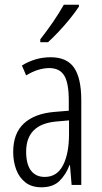

<svg xmlns="http://www.w3.org/2000/svg" viewBox="-20 -785 431 815"><path d="M195 -542Q264 -542 294.5 -497.5Q325 -453 325 -360V0H284L277 -84H275Q260 -44 232.5 -17Q205 10 156 10Q114 10 87.5 -11Q61 -32 48.5 -66Q36 -100 36 -140Q36 -219 81.5 -261Q127 -303 211 -310L272 -315V-358Q272 -433 252.5 -464.5Q233 -496 189 -496Q168 -496 143.5 -489Q119 -482 91 -465L73 -507Q130 -542 195 -542ZM217 -269Q91 -257 91 -141Q91 -88 111.5 -61Q132 -34 170 -34Q222 -34 247.5 -83.5Q273 -133 273 -216V-274ZM315 -757Q300 -734 277 -705.5Q254 -677 229 -650.5Q204 -624 184 -606H151V-618Q182 -658 206 -693Q230 -728 251 -765H315Z"/></svg>

Font: Noto Sans Hebrew ExtraCondensed Light
Style: Regular
Weight: 300
Width: 2
Designer: Monotype Design Team
Foundry: Monotype Imaging Inc.
Version: Version 2.004; ttfautohint (v1.8.4.7-5d5b)